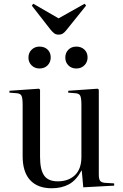

<svg xmlns="http://www.w3.org/2000/svg" viewBox="-20 -992 659 1026"><path d="M256 14Q181 14 141 -29.5Q101 -73 101 -157V-432Q101 -467 95 -480Q89 -493 67 -494L30 -497L31 -507L188 -518L194 -513V-154Q194 -86 215.5 -54.5Q237 -23 289 -23Q346 -23 380.5 -56Q415 -89 415 -153V-432Q415 -467 409 -480Q403 -493 381 -494L344 -497L345 -507L502 -518L508 -513V-60Q508 -36 514.5 -26.5Q521 -17 540 -15L590 -12V0L425 9L417 -80H415Q387 -28 348 -7Q309 14 256 14ZM293 -807Q280 -807 271 -813Q262 -819 249 -835L150 -962L158 -972L293 -894L432 -972L440 -962L333 -829Q325 -819 316 -813Q307 -807 293 -807ZM388 -626Q362 -626 345.5 -642.5Q329 -659 329 -684Q329 -710 345.5 -726.5Q362 -743 388 -743Q414 -743 431 -727Q448 -711 448 -685Q448 -660 431 -643Q414 -626 388 -626ZM191 -626Q166 -626 149 -642.5Q132 -659 132 -684Q132 -710 149 -726.5Q166 -743 191 -743Q218 -743 234.5 -727Q251 -711 251 -685Q251 -660 234.5 -643Q218 -626 191 -626Z"/></svg>

Font: Literata 72pt
Style: Regular
Weight: 400
Designer: Latin by Veronika Burian and Jose Scaglione. Greek by Irene Vlachou. Cyrillic by Vera Evstafieva.
Foundry: TypeTogether
Version: Version 3.002